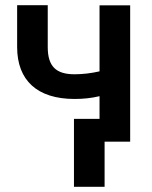

<svg xmlns="http://www.w3.org/2000/svg" viewBox="-20 -549 590 744"><path d="M484.4 -528.3H365.7V-272.5C333 -265.1 300.8 -261.2 269 -261.2C198.7 -261.2 165 -290 165 -366.7V-528.8H46.4V-366.7C46.4 -237.3 124.5 -165.5 269 -165.5C302.7 -165.5 335 -168.9 365.7 -176.3V-88.4H266.6V174.8H385.3V0H484.4Z"/></svg>

Font: Roboto Medium
Style: Regular
Weight: 500
Designer: Google
Version: Version 2.137; 2017